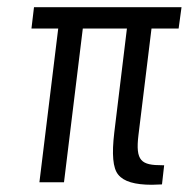

<svg xmlns="http://www.w3.org/2000/svg" viewBox="-20 -504 522 531"><path d="M363 -131 399 -425H474L482 -484H74L67 -425H141L89 0H157L209 -425H331L296 -137C289 -78 292 -39 307 -21C322 -2 353 7 400 7C405 7 422 6 428 6L434 -47H429C371 -47 354 -58 363 -131Z"/></svg>

Font: Gamestation Condensed
Style: Italic
Weight: 400
Width: 3
Designer: Jonas Hecksher
Foundry: Jonas Hecksher, Playtypeª, e-types AS
Version: Version 1.003